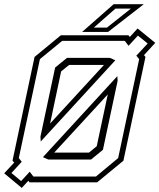

<svg xmlns="http://www.w3.org/2000/svg" viewBox="-32 -868 759 914"><path d="M71.5 26.5 -12 -43 35.5 -94 27.5 -103 132.5 -597 257.5 -700H579.5L586 -692L623 -732.5L707 -664L653.5 -605.5L660.5 -597L555.5 -103L430.5 0H108.5L103 -7.5ZM226 -141.5H391.5L428.5 -172L481 -418.5ZM198 -108.5 172.5 -120 526.5 -505.5 528 -483.5 458 -155 401.5 -108.5ZM68.5 -6 109.5 -50.5 127 -27.5H424.5L530.5 -115.5L630.5 -586.5L617 -603L671 -661L624.5 -698.5L580 -650L562 -673.5H264L158 -586.5L57.5 -115.5L71.5 -98L22.5 -44.5ZM162 -194.5 160.5 -217.5 230.5 -546.5 287 -592.5H491.5L517 -581ZM206.5 -280 463 -559H297L259 -528ZM359 -716 509 -848H652.5L482.5 -716ZM414.5 -736.5H477L591 -827H517.5Z"/></svg>

Font: Tourney Thin Light
Style: Italic
Weight: 300
Italic angle: -12°
Version: Version 1.015